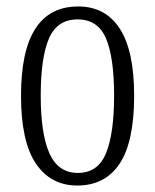

<svg xmlns="http://www.w3.org/2000/svg" viewBox="-20 -564 479 594"><path d="M219 10Q137 10 91 -58Q45 -126 45 -268Q45 -544 222 -544Q306 -544 350.5 -475.5Q395 -407 395 -268Q395 -125 350 -57.5Q305 10 219 10ZM221 -29Q283 -29 308 -90Q333 -151 333 -268Q333 -386 308 -445Q283 -504 220 -504Q157 -504 131.5 -445Q106 -386 106 -268Q106 -150 133 -89.5Q160 -29 221 -29Z"/></svg>

Font: Noto Serif Ethiopic ExtraCondensed Light
Style: Regular
Weight: 300
Width: 2
Designer: Monotype Design Team
Foundry: Monotype Imaging Inc.
Version: Version 2.102; ttfautohint (v1.8.4.7-5d5b)